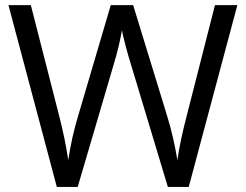

<svg xmlns="http://www.w3.org/2000/svg" viewBox="-20 -734 966 754"><path d="M721.2 0H639.2L495.1 -478Q484.9 -509.8 472.2 -558.1Q459.5 -606.4 459 -616.2Q448.2 -551.8 424.8 -475.1L285.2 0H203.1L13.2 -713.9H101.1L213.9 -272.9Q237.3 -180.2 248 -105Q261.2 -194.3 287.1 -279.8L415 -713.9H502.9L637.2 -275.9Q660.6 -200.2 676.8 -105Q686 -174.3 711.9 -273.9L824.2 -713.9H912.1Z"/></svg>

Font: f07869316
Style: Regular
Weight: 400
Foundry: Ascender Corporation
Version: Version 1.10